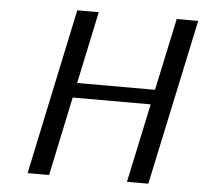

<svg xmlns="http://www.w3.org/2000/svg" viewBox="-50 -747 848 800"><g transform="rotate(5 373.5 -347.0)"><path d="M94.2 0 241.2 -693.8H331.1L267.1 -392.1H592.8L657.2 -693.8H747.1L599.1 0H509.8L580.1 -330.1H253.9L184.1 0Z"/></g></svg>

Font: CMU Sans Serif
Style: Oblique
Weight: 500
Italic angle: -12°
Version: Version 0.7.0